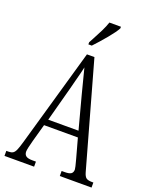

<svg xmlns="http://www.w3.org/2000/svg" viewBox="-169 -1020 872 1109"><g transform="rotate(20 267.5 -465.5)"><path d="M0 -31H14Q30 -31 40 -37Q50 -43 57.5 -60Q65 -77 75 -112L247 -714H293L473 -72Q480 -47 491 -39Q502 -31 527 -31H535V0H340V-31H359Q387 -31 398 -39Q409 -47 409 -65Q409 -74 395 -125L362 -245H154L124 -137Q109 -82 109 -67Q109 -49 120.5 -40Q132 -31 161 -31H182V0H0ZM352 -283 298 -486Q267 -604 259 -638Q254 -613 235 -542Q233 -533 224 -499L166 -283ZM235 -784 250 -812Q267 -843 282.5 -874.5Q298 -906 306 -931H377V-921Q364 -896 327.5 -852Q291 -808 256 -771H235Z"/></g></svg>

Font: Noto Serif CondLight
Style: Regular
Weight: 300
Width: 3
Designer: Monotype Design Team
Foundry: Monotype Imaging Inc.
Version: Version 1.001